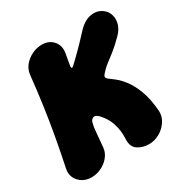

<svg xmlns="http://www.w3.org/2000/svg" viewBox="-185 -828 941 984"><g transform="rotate(-30 285.0 -336.5)"><path d="M76 25Q48 25 25 11.5Q2 -2 -9.5 -25Q-21 -48 -16 -76Q4 -171 18.5 -252.5Q33 -334 44.5 -415.5Q56 -497 66 -591Q70 -620 89 -642.5Q108 -665 136 -678.5Q164 -692 194 -692Q236 -692 260.5 -664Q285 -636 278 -593L266 -525Q265 -518 267 -513.5Q269 -509 278 -516Q289 -526 303 -539.5Q317 -553 341.5 -577.5Q366 -602 406 -645Q445 -689 486 -696.5Q527 -704 557 -681Q577 -666 584.5 -641.5Q592 -617 584.5 -589Q577 -561 551 -535Q513 -497 486 -476Q459 -455 438 -439Q417 -423 397 -399Q389 -389 392.5 -382.5Q396 -376 400 -373Q412 -364 433.5 -347.5Q455 -331 478.5 -300.5Q502 -270 520.5 -221Q539 -172 545 -99Q547 -66 528.5 -37.5Q510 -9 480 8Q450 25 417 25Q380 25 351.5 6.5Q323 -12 325 -57Q327 -96 320.5 -125Q314 -154 304.5 -173.5Q295 -193 284.5 -206Q274 -219 268 -226Q255 -237 248.5 -238.5Q242 -240 236 -237Q230 -234 226.5 -229.5Q223 -225 221 -220Q219 -212 217 -202Q215 -192 215 -194Q212 -165 210.5 -150Q209 -135 208 -120.5Q207 -106 204 -77Q201 -48 181.5 -24.5Q162 -1 134 12Q106 25 76 25Z"/></g></svg>

Font: Winky Sans Black
Style: Italic
Weight: 900
Italic angle: -8.97852°
Designer: Simon Atzbach
Foundry: typofactur
Version: Version 1.205